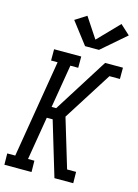

<svg xmlns="http://www.w3.org/2000/svg" viewBox="-151 -1058 814 1134"><g transform="rotate(15 256.5 -491.0)"><path d="M-7 0 -8 -69H41L140 -666H100V-735H266V-666H218L174 -402H202L412 -735H521V-666H457L268 -368L358 -69H413L414 0H299L199 -333H163L119 -69H158L159 0ZM272 -800 170 -933 239 -977 321 -853 446 -982 505 -928 357 -800Z"/></g></svg>

Font: Iosevka QP
Style: Italic
Weight: 400
Italic angle: -9°
Designer: Belleve Invis
Foundry: Belleve Invis
Version: Version 20.0.0; ttfautohint (v1.8.4)